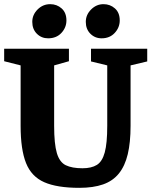

<svg xmlns="http://www.w3.org/2000/svg" viewBox="-29 -882 727 922"><path d="M352 20Q245 20 183.5 -7Q122 -34 96 -99Q70 -164 70 -278V-568L-9 -588V-648H302V-588L231 -568V-278Q231 -191 244 -147Q257 -103 287 -88.5Q317 -74 367 -74Q410 -74 436 -90Q462 -106 474 -150Q486 -194 486 -278V-568L408 -587V-648H678V-587L598 -568V-278Q598 -198 584.5 -141.5Q571 -85 542 -49Q513 -13 466 3.5Q419 20 352 20ZM459 -698Q427 -698 405 -720Q383 -742 383 -777Q383 -811 408.5 -836.5Q434 -862 468 -862Q500 -862 523 -841.5Q546 -821 546 -784Q546 -750 522 -724Q498 -698 459 -698ZM202 -698Q170 -698 148 -720Q126 -742 126 -777Q126 -811 151.5 -836.5Q177 -862 212 -862Q244 -862 267 -841.5Q290 -821 290 -784Q290 -750 266 -724Q242 -698 202 -698Z"/></svg>

Font: Faustina ExtraBold
Style: Regular
Weight: 800
Designer: Alfonso Garcia
Foundry: http://www.omnibus-type.com
Version: Version 1.200